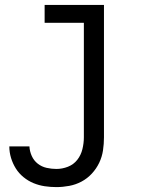

<svg xmlns="http://www.w3.org/2000/svg" viewBox="-20 -540 640 783"><path d="M210 223Q186 223 162.5 219.5Q139 216 117 207Q95 198 76 182.5Q57 167 44.5 147Q32 127 25 104Q18 81 18 57H100Q101 77 109.5 96Q118 115 134 127.5Q150 140 170 144.5Q190 149 210 149Q234 149 257 140Q280 131 295 112Q310 93 316 68.5Q322 44 322 20V-447H162V-520H404V20Q404 47 400 73.5Q396 100 384.5 124Q373 148 354.5 168Q336 188 312.5 200.5Q289 213 262.5 218Q236 223 210 223Z"/></svg>

Font: Zed Sans Extended
Style: Regular
Weight: 400
Width: 7
Designer: Belleve Invis
Foundry: Belleve Invis
Version: Version 1.0.0; ttfautohint (v1.8.4)